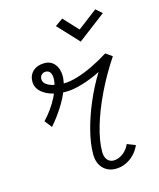

<svg xmlns="http://www.w3.org/2000/svg" viewBox="-125 -928 850 1029"><g transform="rotate(-15 300.0 -413.0)"><path d="M116 -291 85 -331Q133 -382 162.5 -440Q192 -498 192 -541Q192 -561 184 -573.5Q176 -586 159 -586Q146 -586 136.5 -577Q127 -568 127 -553Q127 -529 158 -514.5Q189 -500 240 -500Q270 -500 311.5 -512Q353 -524 400 -546.5Q447 -569 493 -598L529 -573Q473 -489 430.5 -401Q388 -313 364.5 -233Q341 -153 341 -92Q341 -65 354 -48.5Q367 -32 389 -32Q416 -32 441 -50.5Q466 -69 479 -99L525 -81Q513 -53 492 -31.5Q471 -10 444.5 2Q418 14 389 14Q345 14 318 -15Q291 -44 291 -92Q291 -150 309 -221Q327 -292 359 -367.5Q391 -443 433 -511Q384 -486 331 -470Q278 -454 240 -454Q167 -454 122 -481.5Q77 -509 77 -553Q77 -588 101 -610Q125 -632 165 -632Q200 -632 221 -606.5Q242 -581 242 -539Q242 -508 226.5 -466.5Q211 -425 182.5 -380Q154 -335 116 -291ZM383 -693 276 -808 319 -838 394 -757 503 -840 537 -810Z"/></g></svg>

Font: Victor Mono Thin
Style: Italic
Weight: 100
Italic angle: -12°
Monospace: yes
Designer: Rune Bjørnerås
Version: Version 1.561;gftools[0.9.30]